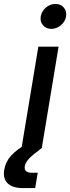

<svg xmlns="http://www.w3.org/2000/svg" viewBox="-94 -753 357 977"><path d="M15.6 0 101.1 -515.6H204.1L118.7 0ZM21.5 204.1Q-29.3 204.1 -54.7 180.2Q-80.1 156.2 -72.3 109.9Q-65.9 70.8 -37.6 39.1Q-9.3 7.3 49.3 -25.4L118.7 0Q72.3 34.7 53.7 54.2Q35.2 73.7 32.2 92.8Q26.4 126 68.4 126H98.1L85 204.1ZM167 -606Q140.6 -606 124.8 -624.5Q108.9 -643.1 113.3 -669.4Q117.7 -695.8 139.4 -714.4Q161.1 -732.9 188 -732.9Q214.8 -732.9 230.7 -714.4Q246.6 -695.8 242.2 -669.4Q237.8 -643.1 215.8 -624.5Q193.8 -606 167 -606Z"/></svg>

Font: Inter Display Medium
Style: Italic
Weight: 500
Italic angle: -9.39999°
Designer: Rasmus Andersson
Foundry: rsms
Version: Version 4.000;git-a52131595